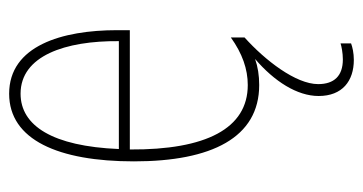

<svg xmlns="http://www.w3.org/2000/svg" viewBox="-207 -370 794 420"><g transform="rotate(-90 190.0 -160.0)"><path d="M216 139C216 90 268 23 318 -22V-52C283 -27 249 -15 214 -15C119 -15 72 -106 73 -273H334V-301C334 -421 300 -537 195 -537C94 -537 47 -429 47 -264C47 -94 99 10 214 10C235 10 254 7 271 1C222 43 190 93 190 140C190 192 223 217 269 217C284 217 297 214 305 211V188C299 190 284 193 270 193C234 193 216 174 216 139ZM195 -512C278 -512 311 -414 310 -297H74C80 -442 125 -512 195 -512Z"/></g></svg>

Font: Noto Sans Kannada ExtraCondensed Thin
Style: Regular
Weight: 100
Width: 2
Designer: Jelle Bosma - Monotype Design Team
Foundry: Monotype Imaging Inc.
Version: Version 2.005